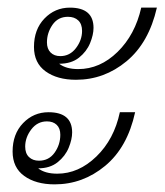

<svg xmlns="http://www.w3.org/2000/svg" viewBox="-20 -514 431 503"><path d="M163 -494Q225 -494 225 -441Q225 -423 216 -401Q207 -379 187 -363Q167 -347 135 -347Q153 -333 185 -333Q242 -333 288 -378Q334 -423 350 -494H391Q370 -402 311.5 -353.5Q253 -305 179 -305Q130 -305 99.5 -327Q69 -349 69 -391Q69 -437 96.5 -465.5Q124 -494 163 -494ZM138 -367Q163 -367 179 -388Q195 -409 195 -433Q195 -451 185 -460.5Q175 -470 158 -470Q132 -470 117.5 -449Q103 -428 103 -403Q103 -386 112.5 -376.5Q122 -367 138 -367ZM107 -220Q169 -220 169 -167Q169 -149 160 -127Q151 -105 131 -89Q111 -73 80 -73Q98 -59 130 -59Q186 -59 232.5 -104Q279 -149 294 -220H334Q314 -128 255.5 -79.5Q197 -31 123 -31Q74 -31 43.5 -53Q13 -75 13 -117Q13 -163 40.5 -191.5Q68 -220 107 -220ZM82 -93Q108 -93 123 -114Q138 -135 138 -161Q138 -178 128.5 -187Q119 -196 103 -196Q78 -196 62 -175Q46 -154 46 -130Q46 -112 56 -102.5Q66 -93 82 -93Z"/></svg>

Font: Taviraj ExtraLight
Style: Italic
Weight: 275
Italic angle: -12°
Designer: Katatrad Team
Foundry: CadsonDemak
Version: Version 1.001